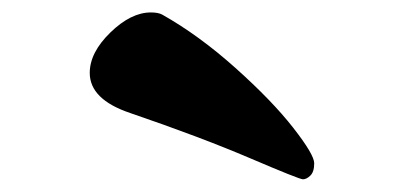

<svg xmlns="http://www.w3.org/2000/svg" viewBox="-20 -861 640 304"><path d="M236.8 -837.9Q294.9 -805.2 352.8 -753.4Q410.6 -701.7 444.1 -658.9Q477.5 -616.2 477.5 -602.5Q477.5 -588.9 471.4 -583Q465.3 -577.1 459.7 -577.1Q454.1 -577.1 375.7 -610.6Q297.4 -644 186 -682.1Q122.1 -703.6 122.1 -745.6Q122.1 -777.8 154.8 -809.6Q187.5 -841.3 218.8 -841.3Q230.5 -841.3 236.8 -837.9Z"/></svg>

Font: Sonsie One
Style: Regular
Weight: 400
Designer: Riccardo De Franceschi
Foundry: Sorkin Type Co
Version: Version 1.003